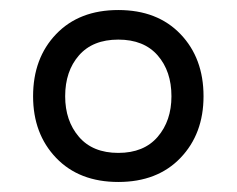

<svg xmlns="http://www.w3.org/2000/svg" viewBox="-20 -742 472 383"><path d="M216 -379Q138 -379 92 -427Q46 -475 46 -550Q46 -626 92 -674Q138 -722 216 -722Q294 -722 340 -674Q386 -626 386 -550Q386 -475 340 -427Q294 -379 216 -379ZM216 -437Q267 -437 294.5 -469Q322 -501 322 -550Q322 -600 294.5 -631.5Q267 -663 216 -663Q165 -663 137.5 -631.5Q110 -600 110 -550Q110 -501 137.5 -469Q165 -437 216 -437Z"/></svg>

Font: 42dot Sans
Style: Regular
Weight: 400
Designer: 42dot
Version: Version 1.000